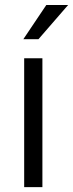

<svg xmlns="http://www.w3.org/2000/svg" viewBox="-20 -767 299 787"><path d="M153.8 -528.3V0H79.1V-528.3ZM75.7 -606.4 169.9 -746.6H259.3L137.7 -606.4Z"/></svg>

Font: Vazirmatn RD UI Light
Style: Regular
Weight: 300
Designer: Saber Rastikerdar
Foundry: Saber Rastikerdar
Version: Version 33.003